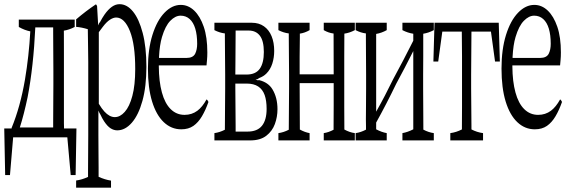

<svg xmlns="http://www.w3.org/2000/svg" viewBox="-27 -621 2728 914"><path d="M328.6 -527.8Q328.6 -505.4 328.6 -492.7Q302.7 -479 276.9 -475.1Q276.9 -466.3 277.1 -459.2Q277.3 -452.1 277.3 -367.7Q277.3 -242.7 277.3 -127.4Q277.3 -76.2 277.3 -34.7Q277.3 -19.5 277.8 -14.2V-9.3H336.9Q335 106.4 333 212.4H309.6Q301.8 127.4 293.5 32.7H35.6Q27.8 127.4 20.5 212.4H-2.4Q-4.4 106.4 -6.8 -9.3H27.3Q27.8 -5.9 28.3 -12.2Q69.8 -113.3 91.8 -241.7Q110.8 -354.5 117.2 -471.7Q89.8 -477.1 62.5 -492.7Q62.5 -505.4 62.5 -527.8ZM141.1 -490.7Q132.3 -303.7 104.5 -158.7Q86.9 -75.2 67.4 -14.2H226.1V-19Q226.1 -19 226.1 -39.1Q226.1 -83.5 226.6 -132.1Q227.1 -180.7 227.1 -219.2V-285.6Q227.1 -324.2 226.6 -372.6Q226.1 -420.9 226.1 -465.8V-485.8V-490.7Z M393.1 -325.7Q393.1 -359.4 392.1 -407.2Q391.1 -455.1 391.1 -478V-481.9Q363.3 -490.7 335.4 -493.2Q335.4 -514.6 335.4 -528.8Q381.8 -568.4 428.2 -599.6Q431.6 -601.1 435.1 -592.3Q437.5 -551.3 440.4 -500Q444.3 -512.2 448.7 -515.1Q460 -536.6 470.7 -551.8Q488.3 -576.7 505.9 -588.9Q523.4 -601.1 542 -601.1Q577.6 -601.1 606.2 -565.9Q634.8 -530.8 652.3 -463.9Q669.9 -397 669.9 -303Q669.9 -209 651.1 -141.1Q632.3 -73.2 600.6 -36.9Q568.8 -0.5 531.2 -0.5Q515.1 -0.5 499.8 -10Q484.4 -19.5 468.3 -43.9Q459.5 -57.1 450.7 -76.2Q446.3 -82.5 441.4 -94.7Q441.4 -32.2 441.4 22.5Q441.4 63.5 441.9 106.2Q442.4 148.9 442.4 176.8Q442.4 204.6 442.4 220.7Q472.7 234.4 501.5 238.8Q501.5 260.7 501.5 272.5H335.4Q335.4 260.3 335.4 238.3Q363.8 234.4 392.1 221.2Q392.1 204.6 392.1 192.4Q392.6 112.8 393.1 23.4Q393.1 -148.9 393.1 -325.7ZM462.4 -493.2Q454.1 -482.9 443.4 -467.8V-127Q457.5 -103.5 469.7 -90.3Q494.1 -63.5 519.5 -63.5Q544.9 -63.5 566.9 -88.4Q589.4 -113.3 603 -164.3Q616.7 -215.3 616.7 -292.5Q616.7 -408.7 591.8 -472.2Q565.9 -537.6 525.9 -537.6Q512.7 -537.6 496.6 -527.3Q480.5 -517.1 462.4 -493.2Z M833.5 -597.7Q869.1 -597.7 897.5 -570.6Q925.8 -543.5 942.9 -493.7Q960 -443.8 960 -371.6Q960 -351.6 958.5 -335.9Q957 -320.3 956.1 -309.6H729V-304.7Q729.5 -232.9 743.7 -180.9Q757.8 -128.9 785.4 -101.6Q813 -74.2 851.6 -74.2Q886.2 -74.2 912.6 -93.8Q936.5 -111.8 956.1 -147.5Q960.4 -146.5 965.3 -135.7Q951.7 -96.7 934.3 -67.4Q917 -38.1 893.6 -21.7Q870.1 -5.4 835.9 -5.4Q788.6 -5.4 752.7 -39.3Q716.8 -73.2 697 -137.9Q677.2 -202.6 677.2 -294.4Q677.2 -386.2 698.7 -454.8Q720.2 -523.4 756.1 -560.5Q792 -597.7 833.5 -597.7ZM730 -350.6V-345.2H860.8Q892.1 -345.2 902.3 -365.7Q911.6 -384.8 911.6 -412.6Q911.6 -454.6 902.6 -484.6Q893.6 -514.6 875.7 -530.5Q857.9 -546.4 832.8 -546.4Q807.6 -546.4 783.7 -522Q759.8 -497.6 744.1 -444.8Q732.9 -407.2 730 -350.6Z M993.7 12.7Q1018.6 9.3 1043.5 -3.4Q1044.9 -141.1 1044.9 -199.2Q1044.9 -227.5 1044.9 -266.1Q1044.9 -306.2 1043.5 -445.8Q1043.5 -447.3 1043.5 -458V-461.9Q1018.6 -464.8 993.7 -477.5Q993.7 -490.2 993.7 -512.7H1171.4Q1205.6 -512.7 1229.5 -495.8Q1253.4 -479 1265.9 -448.7Q1278.3 -418.5 1278.3 -378.4Q1278.3 -346.7 1269.3 -318.4Q1260.3 -290 1241.2 -271Q1227.1 -256.8 1205.6 -249Q1197.8 -241.2 1189.5 -243.7Q1197.8 -236.8 1206.1 -239.7Q1250 -229 1270 -195.8Q1293.9 -156.2 1293.9 -101.1Q1293.9 -64.5 1281.5 -30.5Q1269 3.4 1240.5 25.4Q1211.9 47.4 1164.1 47.4H993.7Q993.7 34.7 993.7 12.7ZM1094.7 -475.6Q1093.8 -348.1 1093.8 -331.1Q1093.8 -310.1 1093.3 -271V-266.1H1146.5Q1189.9 -266.1 1209.5 -293.5Q1229 -320.8 1229 -373.5Q1229 -426.3 1210.2 -450.9Q1191.4 -475.6 1156.7 -475.6ZM1093.3 -218.3Q1093.3 -203.6 1093.3 -199.2Q1093.8 -174.3 1094.7 -19.5Q1094.7 -4.4 1094.7 0.5V5.4H1151.4Q1197.8 5.4 1220 -22.2Q1242.2 -49.8 1242.2 -102.5Q1242.2 -142.1 1232.9 -168.5Q1213.4 -223.1 1147.9 -223.1H1093.3Z M1662.1 -512.7Q1662.1 -490.2 1662.1 -477.5Q1637.2 -464.4 1612.3 -460.9Q1611.8 -404.8 1611.8 -352.5Q1611.8 -227.5 1611.8 -112.3Q1611.8 -60.1 1612.3 -7.8V-4.4Q1637.2 9.3 1662.1 12.7Q1662.1 34.7 1662.1 47.4H1514.2Q1514.2 35.2 1514.2 12.7Q1537.1 9.3 1561 -3.4V-7.3Q1561 -9.3 1561 -21Q1561.5 -66.4 1561.5 -121.6Q1561.5 -168.5 1561.5 -225.1H1399.4Q1399.9 -72.8 1400.4 -7.8V-4.4Q1424.3 8.8 1446.8 12.7Q1446.8 34.7 1446.8 47.4H1298.3Q1298.3 35.2 1298.3 12.7Q1323.2 9.3 1347.7 -3.4Q1349.1 -197.3 1349.1 -199.2Q1349.1 -227.5 1349.1 -266.1Q1349.1 -306.2 1347.7 -445.8Q1347.7 -447.3 1347.7 -458.5V-461.9Q1323.2 -464.8 1298.3 -477.5Q1298.3 -490.2 1298.3 -512.7H1446.8Q1446.8 -490.2 1446.8 -477.5Q1424.3 -464.4 1400.4 -460.9V-457.5Q1400.4 -446.8 1400.4 -445.8Q1399.4 -394 1399.4 -352.5Q1399.4 -304.7 1399.4 -267.1H1561.5Q1561 -421.4 1561 -458V-461.4Q1536.6 -464.4 1514.2 -477.5Q1514.2 -490.2 1514.2 -512.7Z M2038.1 -512.7Q2038.1 -490.2 2038.1 -477.5Q2013.2 -464.4 1987.8 -460.4V-457Q1987.8 -446.3 1987.8 -445.8Q1987.8 -394.5 1987.8 -352.5Q1987.8 -304.2 1987.3 -266.1Q1987.3 -227.5 1987.3 -199.2Q1987.8 -150.9 1987.8 -112.3Q1988.3 -61 1988.3 -19.5Q1988.3 -8.3 1988.3 -7.3V-3.9Q2013.2 9.3 2038.1 12.7Q2038.1 34.7 2038.1 47.4H1888.7Q1888.7 35.2 1888.7 12.7Q1913.6 8.3 1940.4 -5.4Q1940.4 -186.5 1940.4 -377.9Q1898.9 -295.4 1859.4 -222.7Q1812.5 -125.5 1763.7 -37.6Q1763.7 -16.6 1763.7 -5.4Q1789.6 8.3 1814 12.7Q1814 34.7 1814 47.4H1666Q1666 35.2 1666 12.7Q1690.4 9.3 1715.3 -3.9V-7.3Q1715.3 -8.3 1715.3 -19.5Q1714.8 -26.4 1714.8 -51.8Q1714.8 -80.6 1715.3 -112.8Q1715.8 -145 1715.8 -199.2Q1715.8 -227.5 1715.8 -266.1Q1715.8 -304.7 1715.3 -352.8Q1714.8 -400.9 1714.8 -445.8Q1714.8 -447.3 1714.8 -458.5V-461.9Q1690.4 -464.8 1666 -477.5Q1666 -490.2 1666 -512.7H1814Q1814 -490.2 1814 -477.5Q1789.6 -463.9 1763.7 -459.5Q1763.7 -269.5 1763.7 -89.4Q1805.2 -162.6 1845.2 -245.1Q1892.1 -331.1 1940.4 -427.2Q1940.4 -439 1940.4 -460.4Q1914.1 -464.4 1888.7 -477.5Q1888.7 -490.2 1888.7 -512.7Z M2116.7 12.7Q2145.5 8.8 2171.9 -4.9V-8.3Q2171.9 -9.3 2171.9 -19.5Q2171.9 -61 2172.4 -112.8Q2172.4 -227.5 2172.4 -352.5Q2172.4 -402.8 2171.4 -465.8V-470.7H2078.6Q2068.8 -394.5 2059.1 -328.1H2036.1Q2039.1 -415.5 2041.5 -512.7H2347.2Q2350.1 -415.5 2352.5 -328.1H2329.6Q2319.8 -394.5 2310.1 -470.7H2217.3Q2215.8 -287.1 2215.8 -266.1Q2215.8 -228 2215.8 -199.2Q2215.8 -158.7 2217.3 -19.5Q2217.3 -8.8 2217.3 -8.3V-4.9Q2243.7 8.8 2272.5 12.7Q2272.5 34.7 2272.5 47.4H2116.7Q2116.7 34.7 2116.7 12.7Z M2516.6 -597.7Q2552.2 -597.7 2580.6 -570.6Q2608.9 -543.5 2626 -493.7Q2643.1 -443.8 2643.1 -371.6Q2643.1 -351.6 2641.6 -335.9Q2640.1 -320.3 2639.2 -309.6H2412.1V-304.7Q2412.6 -232.9 2426.8 -180.9Q2440.9 -128.9 2468.5 -101.6Q2496.1 -74.2 2534.7 -74.2Q2569.3 -74.2 2595.7 -93.8Q2619.6 -111.8 2639.2 -147.5Q2643.6 -146.5 2648.4 -135.7Q2634.8 -96.7 2617.4 -67.4Q2600.1 -38.1 2576.7 -21.7Q2553.2 -5.4 2519 -5.4Q2471.7 -5.4 2435.8 -39.3Q2399.9 -73.2 2380.1 -137.9Q2360.4 -202.6 2360.4 -294.4Q2360.4 -386.2 2381.8 -454.8Q2403.3 -523.4 2439.2 -560.5Q2475.1 -597.7 2516.6 -597.7ZM2413.1 -350.6V-345.2H2543.9Q2575.2 -345.2 2585.4 -365.7Q2594.7 -384.8 2594.7 -412.6Q2594.7 -454.6 2585.7 -484.6Q2576.7 -514.6 2558.8 -530.5Q2541 -546.4 2515.9 -546.4Q2490.7 -546.4 2466.8 -522Q2442.9 -497.6 2427.2 -444.8Q2416 -407.2 2413.1 -350.6Z"/></svg>

Font: Scarab Serif
Style: Condensed-Light
Weight: 300
Designer: John Roberts
Foundry: Scarab
Version: 1.0